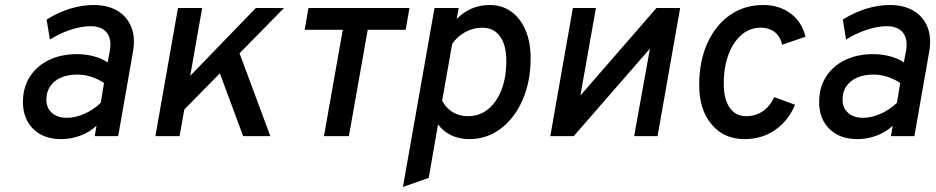

<svg xmlns="http://www.w3.org/2000/svg" viewBox="-20 -543 3736 766"><path d="M223.5 12Q154 12 112.8 -28.5Q71.5 -69 71.5 -136Q71.5 -193.5 98.8 -236.5Q126 -279.5 174.5 -303.2Q223 -327 288 -327Q322 -327 354 -318.5Q386 -310 409.5 -294L417.5 -336Q427 -385 406.8 -411.8Q386.5 -438.5 341 -438.5Q305 -438.5 261.5 -424.2Q218 -410 179 -385L166 -465Q212.5 -494 260 -508.5Q307.5 -523 353 -523Q410 -523 448.8 -499.8Q487.5 -476.5 504 -434.5Q520.5 -392.5 510.5 -336L451.5 0H358L365 -41.5Q339.5 -16.5 301.5 -2.2Q263.5 12 223.5 12ZM246.5 -73Q280.5 -73 316.8 -89Q353 -105 382 -133L395 -212Q372 -227.5 344.2 -236.5Q316.5 -245.5 288.5 -245.5Q250.5 -245.5 222.8 -233.2Q195 -221 180 -198.5Q165 -176 165 -146Q165 -112 187.2 -92.5Q209.5 -73 246.5 -73Z M672 -62 692.5 -192.5 1000.5 -511H1113ZM600 0 690 -511H786.5L696.5 0ZM950 0 842 -291.5 920 -372.5 1058.5 0Z M1272.5 0 1347.5 -424H1195.5L1210.5 -511H1613.5L1598.5 -424H1447L1372 0Z M1587.5 203 1713.5 -511H1810L1802 -467Q1856 -523 1934.5 -523Q1983 -523 2019.8 -496.5Q2056.5 -470 2076.8 -422.2Q2097 -374.5 2097 -310.5Q2097 -218 2065.2 -145Q2033.5 -72 1978 -30Q1922.5 12 1852.5 12Q1813 12 1781.2 -2.8Q1749.5 -17.5 1727.5 -46.5L1690.5 166.5ZM1847.5 -79.5Q1893 -79.5 1927.2 -107.2Q1961.5 -135 1980.8 -184.8Q2000 -234.5 2000 -300Q2000 -363.5 1974.8 -398Q1949.5 -432.5 1903.5 -432.5Q1868.5 -432.5 1836.2 -415Q1804 -397.5 1784 -368L1744 -141Q1760.5 -110.5 1787 -95Q1813.5 -79.5 1847.5 -79.5Z M2175.5 0 2265.5 -511H2357.5L2295.5 -162L2599 -511H2693.5L2603.5 0H2510L2573 -349L2269 0Z M2950.5 12Q2868 12 2818.8 -46.8Q2769.5 -105.5 2769.5 -204Q2769.5 -298.5 2802 -370.5Q2834.5 -442.5 2892 -482.8Q2949.5 -523 3025.5 -523Q3089 -523 3134.2 -489.2Q3179.5 -455.5 3193.5 -396.5L3100.5 -364.5Q3093 -397.5 3070.8 -415Q3048.5 -432.5 3014.5 -432.5Q2971.5 -432.5 2938.2 -404Q2905 -375.5 2886.2 -325Q2867.5 -274.5 2867.5 -209Q2867.5 -147.5 2891 -113.5Q2914.5 -79.5 2957 -79.5Q2994.5 -79.5 3023 -99Q3051.5 -118.5 3069 -155.5L3152 -125Q3124.5 -60 3071.8 -24Q3019 12 2950.5 12Z M3400 12Q3330.5 12 3289.2 -28.5Q3248 -69 3248 -136Q3248 -193.5 3275.2 -236.5Q3302.5 -279.5 3351 -303.2Q3399.5 -327 3464.5 -327Q3498.5 -327 3530.5 -318.5Q3562.5 -310 3586 -294L3594 -336Q3603.5 -385 3583.2 -411.8Q3563 -438.5 3517.5 -438.5Q3481.5 -438.5 3438 -424.2Q3394.5 -410 3355.5 -385L3342.5 -465Q3389 -494 3436.5 -508.5Q3484 -523 3529.5 -523Q3586.5 -523 3625.2 -499.8Q3664 -476.5 3680.5 -434.5Q3697 -392.5 3687 -336L3628 0H3534.5L3541.5 -41.5Q3516 -16.5 3478 -2.2Q3440 12 3400 12ZM3423 -73Q3457 -73 3493.2 -89Q3529.5 -105 3558.5 -133L3571.5 -212Q3548.5 -227.5 3520.8 -236.5Q3493 -245.5 3465 -245.5Q3427 -245.5 3399.2 -233.2Q3371.5 -221 3356.5 -198.5Q3341.5 -176 3341.5 -146Q3341.5 -112 3363.8 -92.5Q3386 -73 3423 -73Z"/></svg>

Font: Overpass Medium
Style: Italic
Weight: 500
Italic angle: -10°
Designer: Delve Withrington, Dave Bailey, Thomas Jockin
Foundry: Delve Fonts LLC
Version: Version 4.000